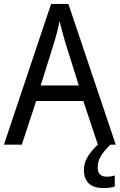

<svg xmlns="http://www.w3.org/2000/svg" viewBox="-20 -736 610 977"><path d="M478 0 404 -222H164L91 0H0L240 -716H328L569 0ZM311 -524Q308 -535 302.5 -555Q297 -575 291.5 -595.5Q286 -616 283 -629Q278 -601 270.5 -573Q263 -545 257 -524L187 -301H381ZM477 116Q477 163 522 163Q537 163 547 161Q557 159 564 157V213Q552 217 538.5 219Q525 221 507 221Q456 221 431.5 197Q407 173 407 128Q407 87 434.5 49Q462 11 495 -14L542 0Q508 33 492.5 59.5Q477 86 477 116Z"/></svg>

Font: Noto Sans SemiCondensed
Style: Regular
Weight: 400
Width: 4
Designer: Monotype Design Team
Foundry: Monotype Imaging Inc.
Version: Version 2.013; ttfautohint (v1.8.4.7-5d5b)